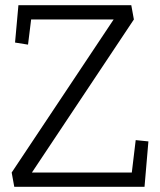

<svg xmlns="http://www.w3.org/2000/svg" viewBox="-20 -720 617 740"><path d="M35 0 25 -55 418 -645H100L88 -548L38 -556L51 -700H486L496 -645L103 -55H488L503 -180L552 -175L537 0Z"/></svg>

Font: Antic Slab
Style: Regular
Weight: 400
Designer: Santiago Orozco
Foundry: Santiago Orozco
Version: Version 001.001